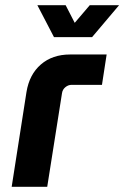

<svg xmlns="http://www.w3.org/2000/svg" viewBox="-20 -720 479 740"><path d="M25 0 82 -365Q93 -433 137.5 -471.5Q182 -510 250 -510H391L373 -393H256Q243 -393 232 -384Q221 -375 219 -361L162 0ZM188 -577 124 -700H233L268 -632L326 -700H439L335 -577Z"/></svg>

Font: MuseoModerno SemiBold
Style: Italic
Weight: 600
Italic angle: -9°
Designer: Pablo Cosgaya, Héctor Gatti, Marcela Romero, and the Authors of The MuseoModerno Project.
Foundry: Omnibus-Type Team
Version: Version 1.003